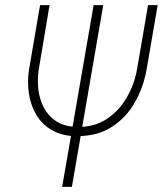

<svg xmlns="http://www.w3.org/2000/svg" viewBox="-20 -731 637 751"><path d="M559.1 -710.9H596.7L553.7 -460.9Q541.5 -390.6 507.8 -331.1Q474.1 -271.5 418.2 -235.1Q362.3 -198.7 284.7 -198.7L275.9 -198.2Q221.2 -199.7 182.6 -222.2Q144 -244.6 122.1 -281.7Q100.1 -318.8 93 -365Q85.9 -411.1 93.8 -460.4L136.7 -710.9H173.8L131.8 -460.4Q125.5 -420.4 130.1 -381.1Q134.8 -341.8 151.9 -309.3Q168.9 -276.9 200 -256.6Q231 -236.3 276.9 -234.9L285.6 -234.4Q351.1 -234.4 398.7 -266.4Q446.3 -298.3 476.1 -350.1Q505.9 -401.9 516.1 -460.4ZM383.8 -710.9 261.2 0H223.1L346.2 -710.9Z"/></svg>

Font: Roboto Condensed ExtraLight
Style: Italic
Weight: 250
Italic angle: -12°
Designer: Christian Robertson
Foundry: Google
Version: Version 3.008; 2023